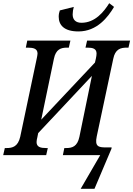

<svg xmlns="http://www.w3.org/2000/svg" viewBox="-39 -967 831 1197"><path d="M450 -771C566 -771 634 -860 672 -924L642 -947C609 -894 554 -825 469 -825C433 -825 414 -844 414 -877C414 -891 417 -911 421 -924L334 -902C330 -891 327 -878 327 -863C327 -812 359 -771 450 -771ZM464 210H550L656 -40L657 -48H620C575 -48 551 -54 564 -116L667 -600C679 -661 713 -670 751 -670H762L772 -714H504L494 -670H506C539 -670 563 -664 563 -633C563 -626 561 -611 559 -603L553 -577L218 -221L297 -600C309 -661 342 -670 379 -670H390L400 -714H131L122 -670H133C169 -670 195 -664 195 -633C195 -626 192 -612 190 -602L87 -114C73 -53 39 -44 2 -44H-9L-19 0H249L259 -44H248C215 -44 189 -50 189 -81C189 -88 191 -102 194 -112L199 -137L534 -494L456 -114C443 -53 411 -44 373 -44H362L353 0H586Z"/></svg>

Font: Noto Serif Condensed Medium
Style: Italic
Weight: 500
Width: 3
Italic angle: -12°
Designer: Monotype Design Team
Foundry: Monotype Imaging Inc.
Version: Version 2.013